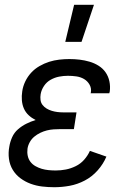

<svg xmlns="http://www.w3.org/2000/svg" viewBox="-20 -775 540 803"><path d="M207 8Q181 8 156 5Q131 2 108 -6.5Q85 -15 65.5 -29.5Q46 -44 33.5 -64.5Q21 -85 17.5 -110.5Q14 -136 19 -162Q22 -181 30.5 -200.5Q39 -220 55 -234Q71 -248 90 -257.5Q109 -267 129 -273Q113 -281 100 -293Q87 -305 80 -321Q73 -337 71.5 -355.5Q70 -374 73 -393Q76 -414 85.5 -434Q95 -454 110 -470.5Q125 -487 145 -498.5Q165 -510 185.5 -516.5Q206 -523 227.5 -525.5Q249 -528 270 -528Q292 -528 313 -525.5Q334 -523 354.5 -517Q375 -511 392.5 -500Q410 -489 421.5 -472.5Q433 -456 437.5 -435Q442 -414 439 -392L437 -385H359L360 -388Q363 -406 354.5 -421Q346 -436 331.5 -444.5Q317 -453 299.5 -455.5Q282 -458 264 -458Q246 -458 227.5 -454.5Q209 -451 192 -441.5Q175 -432 164 -415.5Q153 -399 150 -381Q148 -369 149.5 -357Q151 -345 158 -336Q165 -327 175 -321Q185 -315 196.5 -311.5Q208 -308 220 -306.5Q232 -305 244 -305H300L289 -235H233Q219 -235 204.5 -234Q190 -233 176 -229.5Q162 -226 148.5 -219.5Q135 -213 123.5 -203.5Q112 -194 104.5 -180.5Q97 -167 95 -153Q93 -138 96 -123.5Q99 -109 107.5 -98Q116 -87 128.5 -80Q141 -73 154.5 -69Q168 -65 183 -63.5Q198 -62 213 -62Q234 -62 255 -66Q276 -70 296.5 -80Q317 -90 332 -107Q347 -124 356 -144L425 -120Q412 -89 388.5 -62.5Q365 -36 334.5 -20Q304 -4 271.5 2Q239 8 207 8ZM253 -600 290 -755H373L321 -600Z"/></svg>

Font: Iosevka Custom
Style: Italic
Weight: 400
Italic angle: -9°
Monospace: yes
Designer: Belleve Invis
Foundry: Belleve Invis
Version: Version 30.3.3; ttfautohint (v1.8.3)